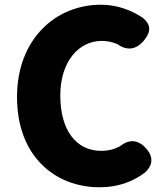

<svg xmlns="http://www.w3.org/2000/svg" viewBox="-20 -778 707 812"><path d="M156 -83C219 -19 307 14 401 14C474 14 539 -7 594 -49C626 -79 629 -113 601 -147C567 -187 529 -192 488 -160C465 -147 438 -140 408 -140C303 -140 235 -226 235 -374C235 -519 314 -605 410 -605C435 -605 457 -600 477 -591C518 -562 557 -568 589 -607C618 -642 620 -672 585 -702C537 -734 477 -758 407 -758C313 -758 224 -723 159 -656C94 -590 52 -492 52 -368C52 -242 92 -147 156 -83Z"/></svg>

Font: GenSenRounded2 TW H
Style: Regular
Weight: 900
Version: Version 2.100;PS 2.1;hotconv 16.6.51;makeotf.lib2.5.65220 DE